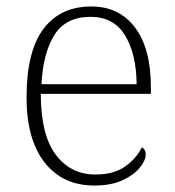

<svg xmlns="http://www.w3.org/2000/svg" viewBox="-20 -563 539 593"><path d="M271 10Q174 10 118 -61Q62 -132 62 -262Q62 -404 114 -473.5Q166 -543 262 -543Q348 -543 397 -478Q446 -413 446 -294V-273H106Q106 -147 152 -85.5Q198 -24 275 -24Q331 -24 366 -48.5Q401 -73 418 -108Q424 -105 427 -99.5Q430 -94 430 -86Q430 -68 412 -45.5Q394 -23 359 -6.5Q324 10 271 10ZM402 -303Q401 -397 366 -454Q331 -511 260 -511Q183 -511 148 -455Q113 -399 108 -303Z"/></svg>

Font: Noto Rashi Hebrew ExtraLight
Style: Regular
Weight: 250
Version: Version 1.006